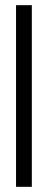

<svg xmlns="http://www.w3.org/2000/svg" viewBox="-20 -722 185 742"><path d="M42 0V-702H103V0Z"/></svg>

Font: Stick No Bills Light
Style: Regular
Weight: 300
Version: Version 2.000